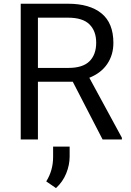

<svg xmlns="http://www.w3.org/2000/svg" viewBox="-20 -730 688 1005"><path d="M618 0H517L361 -302H178.5V0H88.5V-710.5H335.5Q449.5 -710.5 511.5 -659.8Q573.5 -609 573.5 -505.5Q573.5 -442.5 541.2 -395Q509 -347.5 447.5 -323L618 -9ZM338 -374.5Q413.5 -374.5 448.5 -409.5Q483.5 -444.5 483.5 -506.5Q483.5 -567.5 448.2 -602.5Q413 -637.5 335.5 -637.5H178.5V-374.5ZM273 254.5 222 219.5Q258 162.5 258 91.5V37.5H344.5V90Q344.5 133 326.8 177.2Q309 221.5 273 254.5Z"/></svg>

Font: Roberto Sans
Style: Regular
Weight: 400
Designer: Google (font) & Cristiano Sobral (main changes)
Version: Version 1.500; ttfautohint (v1.8.4.7-5d5b-dirty)